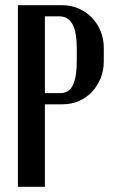

<svg xmlns="http://www.w3.org/2000/svg" viewBox="-20 -720 441 740"><path d="M219 -700Q254 -700 283.5 -687Q313 -674 334.5 -651.5Q356 -629 368 -599.5Q380 -570 380 -536V-483Q380 -449 368 -419Q356 -389 335 -366.5Q314 -344 285 -331Q256 -318 221 -318H153V0H49V-700ZM276 -530Q276 -596 259.5 -626.5Q243 -657 208 -657H153V-361H212Q246 -361 261 -392Q276 -423 276 -489Z"/></svg>

Font: Moniqa Paragraph
Style: Bold
Weight: 700
Designer: Rajesh Rajput
Foundry: Rajesh Rajput
Version: Version 1.000